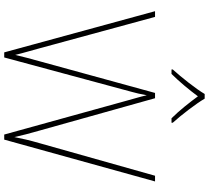

<svg xmlns="http://www.w3.org/2000/svg" viewBox="-60 -929 989 909"><g transform="rotate(90 434.5 -474.5)"><path d="M447 -949H425C401 -908 346 -839 309 -798V-792H330C367 -829 408 -879 436 -917C464 -879 503 -829 540 -792H561V-798C524 -839 471 -908 447 -949ZM839 -714H812L658 -168C643 -116 637 -88 629 -48C620 -88 613 -116 598 -168L445 -714H420L271 -171C257 -121 249 -90 240 -52C231 -90 221 -121 208 -170L60 -714H33L228 0H252L415 -604C421 -627 425 -641 431 -675C439 -639 446 -620 456 -582L617 0H641Z"/></g></svg>

Font: Noto Sans Devanagari UI Thin
Style: Regular
Weight: 100
Designer: Jelle Bosma - Monotype Design Team
Foundry: Monotype Imaging Inc.
Version: Version 2.004